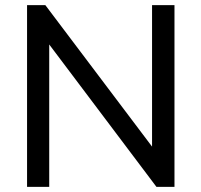

<svg xmlns="http://www.w3.org/2000/svg" viewBox="-20 -725 781 745"><path d="M85 0V-705H156L595 -123H570V-705H657V0H587L148 -583H171V0Z"/></svg>

Font: Nunito Sans 12pt ExtraLight 12pt Medium
Style: Regular
Weight: 500
Version: Version 3.101;gftools[0.9.27]